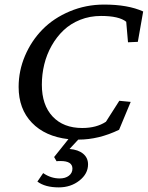

<svg xmlns="http://www.w3.org/2000/svg" viewBox="-20 -602 646 840"><path d="M237.3 217.8Q177.2 217.8 143.6 192.4L168.9 155.3Q202.6 178.7 241.2 178.7Q266.1 178.7 281.5 166.7Q296.9 154.8 296.9 135.7Q296.9 102.5 245.1 102.5Q231.4 102.5 227.5 103.5L216.8 85L279.3 6.8Q177.2 -4.9 119.4 -65.2Q61.5 -125.5 61.5 -221.7Q61.5 -292.5 89.4 -357.9Q117.2 -423.3 165.8 -472.9Q214.4 -522.5 284.9 -552.2Q355.5 -582 435.5 -582Q540 -582 606.4 -551.8L583 -418.9L540 -417L532.2 -506.8Q501 -532.2 421.9 -532.2Q373 -532.2 330.8 -515.4Q288.6 -498.5 258.1 -469.5Q227.5 -440.4 205.8 -401.9Q184.1 -363.3 173.6 -320.1Q163.1 -276.9 163.1 -231.4Q163.1 -142.6 210.2 -92.3Q257.3 -42 339.8 -42Q401.9 -42 443.4 -69.3L502 -161.1L551.8 -156.2L501 -34.2Q412.1 8.8 323.2 8.8H322.3L284.2 49.8Q322.3 52.7 343.8 70.6Q365.2 88.4 365.2 117.2Q365.2 158.2 327.4 188Q289.6 217.8 237.3 217.8Z"/></svg>

Font: Crimson Pro
Style: Italic
Weight: 400
Italic angle: -12°
Designer: Jacques Le Bailly
Foundry: Baron von Fonthausen
Version: Version 1.003